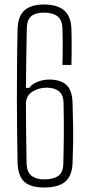

<svg xmlns="http://www.w3.org/2000/svg" viewBox="-20 -825 392 852"><path d="M176 7Q114 7 86.8 -19.5Q59.5 -46 58 -103Q57 -167 56 -235.2Q55 -303.5 55 -376.8Q55 -450 55.5 -529.5Q56 -609 58 -695Q59.5 -753 88.5 -779Q117.5 -805 175 -805Q233 -805 264 -779.5Q295 -754 297 -696Q298 -671.5 298 -644Q298 -616.5 297.8 -589Q297.5 -561.5 297 -537H257Q258 -562 258.2 -591Q258.5 -620 258.2 -648.5Q258 -677 257 -700Q255.5 -737.5 234.5 -753.2Q213.5 -769 175 -769Q138.5 -769 119.2 -753.5Q100 -738 99 -701Q97.5 -642.5 96.8 -576Q96 -509.5 95 -435H110Q120.5 -451.5 146.2 -461.8Q172 -472 198 -472Q247.5 -472 274 -448.8Q300.5 -425.5 302 -367Q303.5 -314.5 304.2 -274.2Q305 -234 304.5 -194.2Q304 -154.5 302 -103Q300 -44.5 269.5 -18.8Q239 7 176 7ZM176 -29Q216.5 -29 238.5 -44.5Q260.5 -60 261 -99Q262 -139 262.5 -169.2Q263 -199.5 263.2 -228Q263.5 -256.5 263.2 -289.2Q263 -322 262 -366Q261.5 -404.5 241.2 -420.2Q221 -436 188 -436Q152 -436 124.2 -418.5Q96.5 -401 95 -367Q95 -306.5 95.8 -240.2Q96.5 -174 98 -102Q99 -61 120 -45Q141 -29 176 -29Z"/></svg>

Font: Big Shoulders Text Thin Thin
Style: Regular
Weight: 250
Version: Version 2.002